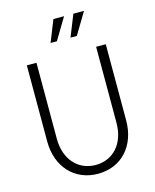

<svg xmlns="http://www.w3.org/2000/svg" viewBox="-135 -1010 899 1116"><g transform="rotate(-15 314.5 -452.0)"><path d="M315 16C456 16 552 -88 552 -242V-700H494V-242C494 -120 422 -37 315 -37C208 -37 135 -120 135 -242V-700H77V-242C77 -89 174 16 315 16ZM244 -790H282L360 -920H296ZM364 -790H402L480 -920H416Z"/></g></svg>

Font: Uncut Sans Light
Style: Regular
Weight: 300
Designer: Kasper Nordkvist
Foundry: UNCUT.wtf
Version: Version 1.304;Glyphs 3.2 (3246)